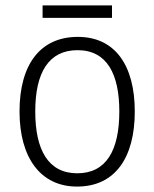

<svg xmlns="http://www.w3.org/2000/svg" viewBox="-20 -678 569 708"><path d="M393 -658H137V-612H393ZM477 -267C477 -436 405 -542 267 -542C129 -542 52 -441 52 -267C52 -96 130 10 264 10C404 10 477 -96 477 -267ZM110 -267C110 -411 160 -493 266 -493C375 -493 420 -404 420 -267C420 -124 372 -39 265 -39C158 -39 110 -125 110 -267Z"/></svg>

Font: Noto Sans Telugu SemiCondensed Light
Style: Regular
Weight: 300
Width: 4
Designer: Jelle Bosma - Monotype Design Team
Foundry: Monotype Imaging Inc.
Version: Version 2.005